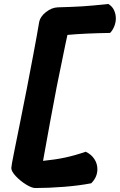

<svg xmlns="http://www.w3.org/2000/svg" viewBox="-20 -819 604 968"><path d="M412 -54Q440 -41 455.5 -17.5Q471 6 471 34Q471 74 440 105Q378 117 301 123Q224 129 158 129Q140 129 111 111Q82 93 59.5 69Q37 45 37 28Q37 18 51.5 -54Q66 -126 82 -205Q93 -262 101.5 -303.5Q110 -345 115 -371Q129 -444 147.5 -541.5Q166 -639 177 -705Q182 -735 211.5 -758Q241 -781 271 -782Q345 -784 394.5 -787Q444 -790 526 -799Q545 -788 554.5 -768.5Q564 -749 564 -726Q564 -706 556 -686Q548 -666 535 -653Q406 -651 320 -643L309 -592Q259 -348 264 -371Q236 -226 197 -8Q258 -14 307.5 -24.5Q357 -35 412 -54Z"/></svg>

Font: Mogra
Style: Regular
Weight: 400
Designer: Lipi Raval
Foundry: Lipi Raval
Version: Version 1.002;PS 1.002;hotconv 1.0.88;makeotf.lib2.5.647800;